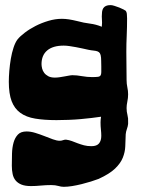

<svg xmlns="http://www.w3.org/2000/svg" viewBox="-20 -554 552 745"><path d="M477.1 -73.2Q476.1 -63.5 472.4 -53.5Q468.8 -43.5 467.8 -33.2Q466.8 -9.3 466.1 13.4Q465.3 36.1 456.5 57.9Q447.8 79.6 426.5 100.1Q405.3 120.6 362.8 140.1Q350.1 145 332.8 150.4Q315.4 155.8 296.9 160.4Q278.3 165 260 168Q241.7 170.9 227.1 170.9Q217.3 170.9 206.1 167.5Q194.8 164.1 178.2 164.1Q159.2 164.1 138.9 166Q118.7 168 100.1 168Q78.1 168 63.7 162.4Q49.3 156.7 40.8 146.5Q32.2 136.2 29.1 121.6Q25.9 106.9 25.9 88.9Q25.9 65.4 26.6 41.7Q27.3 18.1 32.7 -1Q38.1 -20 49.6 -32Q61 -43.9 83 -43.9Q99.1 -43.9 117.2 -38.3Q135.3 -32.7 152.6 -25.9Q169.9 -19 185.3 -13.4Q200.7 -7.8 211.9 -7.8Q218.3 -7.8 224.1 -10Q230 -12.2 235.8 -12.2Q248 -10.7 259 -6.6Q270 -2.4 281.5 2Q293 6.3 305.9 9.8Q318.8 13.2 335 13.2Q355.5 13.2 364.3 2.4Q373 -8.3 373 -26.9Q373 -38.1 371.6 -51Q370.1 -64 370.1 -79.1Q370.1 -84.5 370.6 -89.6Q371.1 -94.7 372.1 -101.1Q355 -98.6 335 -96.2Q314.9 -93.8 292.5 -91.8Q270 -89.8 246.3 -88.9Q222.7 -87.9 199.2 -87.9Q151.4 -87.9 116.5 -93.8Q81.5 -99.6 58.8 -116.2Q36.1 -132.8 25.1 -161.6Q14.2 -190.4 14.2 -236.8Q14.2 -255.4 16.1 -279.1Q18.1 -302.7 22 -325.9Q25.9 -349.1 32.5 -369.1Q39.1 -389.2 47.9 -400.9Q57.6 -413.1 76.2 -427.2Q94.7 -441.4 118.2 -453.4Q141.6 -465.3 168 -473.1Q194.3 -481 220.2 -481Q233.4 -481 247.6 -478.8Q261.7 -476.6 279.8 -472.2Q305.2 -465.3 328.9 -462.4Q352.5 -459.5 375 -450.2Q375 -454.1 375.5 -457.8Q376 -461.4 376 -465.8Q376 -472.2 375.5 -478Q375 -483.9 375 -490.2Q375 -500 376 -508.1Q377 -516.1 380.6 -522Q384.3 -527.8 391.1 -531Q397.9 -534.2 409.2 -534.2Q415 -534.2 424.3 -531.2Q433.6 -528.3 442.9 -524.7Q452.1 -521 459.2 -517.3Q466.3 -513.7 467.8 -512.2Q471.2 -508.3 472.2 -500.5Q473.1 -492.7 473.1 -482.9Q473.1 -448.2 471.7 -416.5Q470.2 -384.8 470.2 -353Q470.2 -324.2 470.7 -296.9Q471.2 -269.5 471.2 -243.2Q471.2 -229 474.1 -215.3Q477.1 -201.7 477.1 -188Q477.1 -173.8 474.1 -159.9Q471.2 -146 471.2 -134.8Q471.2 -120.6 474.6 -107.7Q478 -94.7 477.1 -81.1ZM372.1 -330.1Q371.1 -341.8 367.7 -347.2Q364.3 -352.5 358.2 -354.7Q352.1 -356.9 343.5 -357.7Q335 -358.4 323.2 -360.8Q312 -363.3 299.6 -366Q287.1 -368.7 274.4 -371.1Q261.7 -373.5 249.5 -375.2Q237.3 -377 227.1 -377Q185.5 -377 163.3 -358.4Q141.1 -339.8 141.1 -305.2Q141.1 -297.9 143.3 -288.6Q145.5 -279.3 151.4 -271.5Q157.2 -263.7 167.2 -258.3Q177.2 -252.9 192.9 -252.9Q202.1 -252.9 211.9 -254.4Q221.7 -255.9 231 -257.6Q240.2 -259.3 248 -260.7Q255.9 -262.2 261.2 -262.2Q277.8 -262.2 298.1 -258.5Q318.4 -254.9 336.9 -254.9Q352.1 -254.9 359.6 -255.9Q367.2 -256.8 370.1 -261.2Q373 -265.6 373 -273.9Q373 -282.2 373 -296.9Q373 -308.1 372.6 -317.6Q372.1 -327.1 372.1 -330.1Z"/></svg>

Font: Freckle Face
Style: Regular
Weight: 400
Designer: Astigmatic (AOETI)
Foundry: Astigmatic (AOETI)
Version: Version 1.000